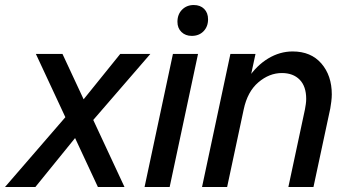

<svg xmlns="http://www.w3.org/2000/svg" viewBox="-78 -745 1406 765"><path d="M-58 0 198 -296 238 -328 401 -530H521L278 -249L239 -217L63 0ZM312 0 65 -530H171L418 0Z M686 -602Q661 -602 645 -617.5Q629 -633 629 -658Q629 -688 647.5 -706.5Q666 -725 694 -725Q720 -725 735.5 -709.5Q751 -694 751 -668Q751 -639 733 -620.5Q715 -602 686 -602ZM498 0 611 -530H711L598 0Z M727 0 840 -530H940L903 -358L860 -309Q875 -380 909.5 -432Q944 -484 990.5 -512Q1037 -540 1088 -540Q1161 -540 1202.5 -492Q1244 -444 1244 -369Q1244 -356 1242 -340Q1240 -324 1238 -313L1171 0H1071L1137 -309Q1139 -320 1140.5 -330.5Q1142 -341 1142 -351Q1142 -401 1116 -427.5Q1090 -454 1045 -454Q995 -454 951.5 -417Q908 -380 893 -309L827 0Z"/></svg>

Font: Radio Canada Big
Style: Italic
Weight: 400
Italic angle: -12°
Designer: Étienne Aubert Bonn
Foundry: Coppers and Brasses
Version: Version 1.001